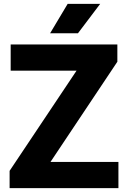

<svg xmlns="http://www.w3.org/2000/svg" viewBox="-20 -969 660 989"><path d="M29.5 0V-89L395 -636L397 -605H35V-740H584.5V-651L219.5 -104L217 -135H590V0ZM238 -797.5 328.5 -949H496L381.5 -797.5Z"/></svg>

Font: Encode Sans SC
Style: Bold
Weight: 700
Version: Version 3.002